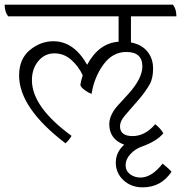

<svg xmlns="http://www.w3.org/2000/svg" viewBox="-45 -620 777 824"><path d="M517 -550V-438Q563 -429 587.5 -399Q612 -369 612 -326Q612 -285 598 -259Q578 -225 555 -198Q532 -171 515.5 -152.5Q499 -134 491 -124Q470 -100 470 -78Q470 -36 524 -36Q578 -36 621 -87Q644 -69 656 -48Q628 -14 564 9Q535 19 514.5 41.5Q494 64 494 88.5Q494 113 513 127.5Q532 142 558 142Q606 142 653 82Q681 105 691 117Q647 184 567 184Q518 184 485 153.5Q452 123 452 78Q452 33 488 1Q424 -23 424 -87Q424 -120 451 -156Q459 -166 480.5 -189Q502 -212 507 -218Q566 -284 566 -335Q566 -397 497 -397Q438 -397 398.5 -342.5Q359 -288 348 -217Q334 -222 319 -233Q304 -244 300 -254Q301 -269 310 -297Q293 -334 261.5 -362.5Q230 -391 188.5 -391Q147 -391 119.5 -358Q92 -325 92 -276Q92 -161 262 -37Q253 -20 236 -5Q37 -157 37 -296Q37 -367 83 -405Q129 -443 184 -443Q272 -443 329 -342Q379 -435 464 -441V-550H-10Q-25 -569 -25 -600H697Q712 -582 712 -550Z"/></svg>

Font: Karma Light
Style: Regular
Weight: 300
Designer: Joana Correia
Foundry: Indian Type Foundry
Version: Version 1.202;PS 1.0;hotconv 1.0.78;makeotf.lib2.5.61930; tt